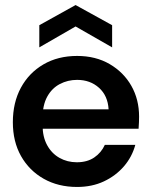

<svg xmlns="http://www.w3.org/2000/svg" viewBox="-20 -730 598 762"><path d="M286 12Q211 12 153.5 -20.5Q96 -53 63.5 -110.5Q31 -168 31 -245Q31 -323 63 -382Q95 -441 152.5 -474.5Q210 -508 286 -508Q360 -508 415.5 -475.5Q471 -443 501.5 -389Q532 -335 532 -267Q532 -257 531.5 -245Q531 -233 530 -219H118V-296H411Q408 -350 373 -381.5Q338 -413 286 -413Q249 -413 217.5 -396.5Q186 -380 167.5 -346.5Q149 -313 149 -262V-233Q149 -187 167 -154Q185 -121 216 -103.5Q247 -86 285 -86Q326 -86 354 -105Q382 -124 396 -155H517Q504 -107 471.5 -69.5Q439 -32 392 -10Q345 12 286 12ZM136 -542V-630L280 -710L425 -630V-542L280 -625Z"/></svg>

Font: DM Sans 9pt 36pt SemiBold
Style: Regular
Weight: 600
Version: Version 4.004;gftools[0.9.30]